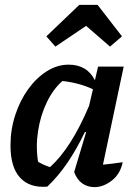

<svg xmlns="http://www.w3.org/2000/svg" viewBox="-20 -760 563 787"><path d="M174 5Q102 11 62.5 -31.5Q23 -74 23 -164Q23 -229 42.5 -288.5Q62 -348 95.5 -394.5Q129 -441 172 -468Q215 -495 261 -495Q337 -495 369 -431L382 -487H487L402 -85Q422 -87 442 -89.5Q462 -92 483 -95Q473 -47 438.5 -20Q404 7 367 7Q339 7 317 -8.5Q295 -24 284 -55L333 -218L328 -219Q295 -150 257.5 -94.5Q220 -39 174 5ZM136 -97Q148 -90 160 -84.5Q172 -79 185 -75Q272 -153 345 -326L361 -394Q307 -420 236 -428Q198 -395 172 -341Q146 -287 136 -223Q126 -159 136 -97ZM380 -740 480 -611 431 -569 333 -654 207 -569 170 -611 305 -740Z"/></svg>

Font: Piazzolla SemiBold
Style: Italic
Weight: 600
Italic angle: -11.3°
Designer: Juan Pablo del Peral
Foundry: Huerta Tipografica
Version: Version 1.330